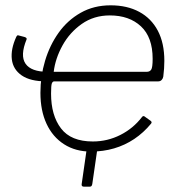

<svg xmlns="http://www.w3.org/2000/svg" viewBox="-20 -560 682 722"><path d="M322 10Q264 10 221 -17.5Q178 -45 155 -94.5Q132 -144 132 -211Q132 -273 149.5 -331.5Q167 -390 200.5 -437Q234 -484 283.5 -512Q333 -540 396 -540Q458 -540 503.5 -515.5Q549 -491 573.5 -444.5Q598 -398 598 -331Q598 -317 597 -302.5Q596 -288 594 -272Q593 -265 588 -259.5Q583 -254 575 -254H184Q178 -254 175 -246.5Q172 -239 172 -208Q172 -126 209.5 -77Q247 -28 329 -28Q384 -28 432.5 -52.5Q481 -77 514 -120Q517 -124 520 -123.5Q523 -123 525 -121L546 -106Q553 -101 548 -95Q520 -61 485 -37.5Q450 -14 409 -2Q368 10 322 10ZM296 142Q286 142 287 133L308 -13H348L327 132Q326 137 324 139.5Q322 142 317 142ZM154 -254Q94 -254 61.5 -276.5Q29 -299 24.5 -337Q20 -375 41 -421Q43 -425 45 -426.5Q47 -428 49 -427L72 -421Q82 -418 80 -412Q55 -351 76 -320.5Q97 -290 159 -290ZM182 -290H532Q543 -290 548.5 -298Q554 -306 554 -339Q554 -420 510 -461Q466 -502 393 -502Q333 -502 287.5 -470Q242 -438 215 -389Q188 -340 182 -290Z"/></svg>

Font: Libre Franklin Thin
Style: Italic
Weight: 100
Italic angle: -8°
Designer: Pablo Impallari, Rodrigo Fuenzalida, Nhung Nguyen
Foundry: Impallari Type
Version: Version 3.000